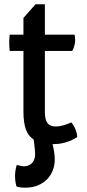

<svg xmlns="http://www.w3.org/2000/svg" viewBox="-20 -660 403 892"><path d="M88.9 -423.3H24.9Q24.4 -428.7 23.9 -435.1Q23.4 -440.4 23.2 -447.8Q22.9 -455.1 22.9 -463.9Q22.9 -472.7 23.4 -480.2Q23.9 -487.8 24.9 -499H88.9V-576.7L145 -640.1H188.5V-499H326.7Q327.6 -494.1 328.4 -487.3Q329.1 -480.5 329.1 -474.1Q329.1 -462.9 326.9 -453.6Q324.7 -444.3 322.3 -437.5Q319.3 -429.7 315.4 -423.3H188.5V-140.1Q188.5 -104.5 200.4 -88.4Q212.4 -72.3 238.8 -72.3Q250 -72.3 262.5 -75Q274.9 -77.6 286.1 -81.5Q298.8 -85.9 312 -91.3Q321.8 -78.6 327.4 -66.4Q333 -54.2 335.4 -44.4Q338.4 -33.2 338.9 -23.4Q325.7 -14.2 308.6 -6.8Q293.9 -0.5 272.5 4.6Q251 9.8 224.1 9.8Q228 24.4 231.2 43.5Q234.4 62.5 234.4 81.1Q234.4 107.4 225.3 131.1Q216.3 154.8 198.7 172.9Q181.2 190.9 155.5 201.4Q129.9 211.9 97.2 211.9Q80.1 211.9 67.9 209.5Q61.5 208 56.6 206.5Q54.7 200.2 53.2 192.4Q51.8 185.5 50.8 177Q49.8 168.5 49.8 158.2Q49.8 147.5 51.5 134.8Q53.2 122.1 57.6 106.4Q68.8 108.9 77.4 110.8Q85.9 112.8 89.8 112.8Q103.5 112.8 113.5 108.2Q123.5 103.5 130.1 95.9Q136.7 88.4 139.9 78.1Q143.1 67.9 143.1 56.6Q143.1 47.4 142.1 36.4Q141.1 25.4 139.9 15.4Q138.7 5.4 137.7 -2Q136.7 -9.3 136.2 -11.7Q109.9 -29.3 99.4 -61.3Q88.9 -93.3 88.9 -139.6Z"/></svg>

Font: Basic
Style: Regular
Weight: 400
Designer: Magnus Gaarde
Foundry: Magnus Gaarde
Version: Version 1.003; ttfautohint (v1.1) -l 6 -r 16 -G 0 -x 16 -D l